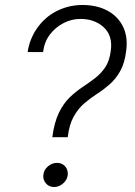

<svg xmlns="http://www.w3.org/2000/svg" viewBox="-20 -739 542 771"><path d="M190 -188Q198 -248 216.5 -286Q235 -324 260 -348Q285 -372 311.5 -389.5Q338 -407 362 -425.5Q386 -444 403 -469.5Q420 -495 425 -536Q433 -596 396.5 -629.5Q360 -663 303 -663Q268 -663 235.5 -646.5Q203 -630 180.5 -600.5Q158 -571 153 -530H91Q95 -557 104.5 -580.5Q114 -604 127 -623Q159 -670 207.5 -694.5Q256 -719 311 -719Q368 -719 410 -697Q452 -675 473 -634Q494 -593 487 -537Q481 -486 463 -454Q445 -422 420.5 -400.5Q396 -379 369.5 -362Q343 -345 318.5 -324Q294 -303 276 -271Q258 -239 252 -188ZM197 12Q177 12 164.5 -2.5Q152 -17 154 -36Q156 -57 172.5 -71Q189 -85 209 -85Q229 -85 241.5 -71Q254 -57 252 -36Q250 -17 233.5 -2.5Q217 12 197 12Z"/></svg>

Font: Inclusive Sans Light
Style: Italic
Weight: 300
Italic angle: -7°
Designer: Olivia King
Foundry: Olivia King
Version: Version 2.004